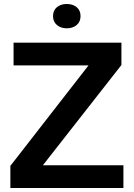

<svg xmlns="http://www.w3.org/2000/svg" viewBox="-20 -943 672 963"><path d="M32 0V-111L424 -615H48V-729H589V-617L195 -114H599V0ZM315 -801Q285 -801 265.5 -817.5Q246 -834 246 -862Q246 -891 265.5 -907Q285 -923 315 -923Q345 -923 364.5 -907Q384 -891 384 -862Q384 -834 364.5 -817.5Q345 -801 315 -801Z"/></svg>

Font: Mona Sans ExtraLight SemiBold
Style: Regular
Weight: 600
Version: Version 2.000